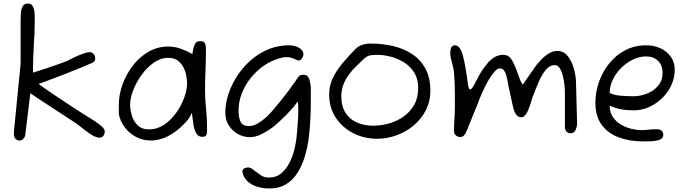

<svg xmlns="http://www.w3.org/2000/svg" viewBox="-20 -787 3901 1089"><path d="M91 10Q77 10 68 0Q59 -10 59 -22V-41L97 -427V-668Q97 -685 98 -708Q99 -731 107.5 -749Q116 -767 139 -767Q162 -767 171 -740Q176 -725 176.5 -707.5Q177 -690 177 -673Q177 -607 172 -532.5Q167 -458 167 -375Q206 -387 245 -400Q284 -413 314.5 -424Q345 -435 358 -440Q370 -446 387.5 -455Q405 -464 424 -472Q443 -480 459.5 -485.5Q476 -491 488 -491Q502 -491 511 -481Q520 -471 520 -454Q520 -438 502 -430Q484 -422 469 -416Q461 -412 429 -399Q397 -386 354.5 -369.5Q312 -353 270 -337Q228 -321 199 -311Q202 -308 223.5 -293Q245 -278 278 -255.5Q311 -233 348 -208.5Q385 -184 420 -161.5Q455 -139 480 -123.5Q505 -108 513 -103Q524 -95 535 -87.5Q546 -80 556 -71Q574 -56 574 -42Q574 -25 565 -15.5Q556 -6 547 -6Q519 -6 482 -34Q463 -47 446 -61Q429 -75 415 -85Q406 -91 383.5 -106Q361 -121 330 -141Q299 -161 266 -182.5Q233 -204 203 -224Q173 -244 152 -258L123 -20Q120 -6 110.5 2Q101 10 91 10Z M836 10Q791 10 752.5 -10Q714 -30 688 -64Q662 -98 654 -140V-193Q654 -250 675 -308Q696 -366 733.5 -415Q771 -464 822.5 -493.5Q874 -523 934 -523Q972 -523 1007.5 -510Q1043 -497 1071 -480Q1077 -522 1086 -538Q1095 -554 1117 -554Q1134 -554 1141 -543.5Q1148 -533 1148 -507Q1148 -447 1145.5 -389.5Q1143 -332 1143 -272Q1143 -224 1148.5 -173Q1154 -122 1154 -75Q1154 -60 1154.5 -45Q1155 -30 1149.5 -20.5Q1144 -11 1127 -11Q1103 -11 1091.5 -33.5Q1080 -56 1076 -88Q1072 -120 1068 -148Q1058 -121 1034.5 -95Q1011 -69 987.5 -50.5Q964 -32 951.5 -24.5Q939 -17 951 -26Q929 -10 896.5 0Q864 10 836 10ZM826 -53Q871 -53 910 -79Q949 -105 978.5 -146Q1008 -187 1024.5 -232Q1041 -277 1041 -315Q1041 -334 1036.5 -358.5Q1032 -383 1020 -406Q1008 -429 987.5 -444Q967 -459 934 -459Q891 -459 852 -431.5Q813 -404 782.5 -361.5Q752 -319 735 -274Q718 -229 718 -193Q718 -166 727.5 -133Q737 -100 760.5 -76.5Q784 -53 826 -53Z M1507 282Q1472 282 1439 272Q1406 262 1383.5 241Q1361 220 1355 188Q1353 177 1362.5 170Q1372 163 1388 163Q1397 163 1404 167Q1411 171 1418 176Q1421 179 1424 181.5Q1427 184 1430 186Q1443 196 1461 208Q1479 220 1506 220Q1547 220 1575 196.5Q1603 173 1621.5 136.5Q1640 100 1649.5 61Q1659 22 1662 -8Q1666 -44 1669 -89Q1672 -134 1672 -168Q1672 -198 1669 -211Q1647 -181 1621.5 -154Q1596 -127 1574.5 -107Q1553 -87 1543 -78Q1525 -63 1500.5 -47Q1476 -31 1449.5 -20Q1423 -9 1398 -9Q1361 -9 1329 -27Q1297 -45 1277.5 -76Q1258 -107 1258 -145Q1258 -214 1286 -282Q1314 -350 1363.5 -406.5Q1413 -463 1478.5 -496.5Q1544 -530 1619 -530Q1651 -530 1676 -516Q1701 -502 1701 -478Q1701 -468 1693 -456Q1685 -444 1673 -444Q1668 -444 1662 -447Q1650 -454 1635 -458.5Q1620 -463 1603 -463Q1586 -463 1568 -457Q1519 -444 1476.5 -414.5Q1434 -385 1401.5 -344Q1369 -303 1351 -256Q1333 -209 1333 -161Q1333 -121 1344.5 -96.5Q1356 -72 1393 -72Q1417 -72 1442.5 -87Q1468 -102 1490.5 -123Q1513 -144 1527 -161Q1548 -185 1571 -214Q1594 -243 1615 -270.5Q1636 -298 1650.5 -319Q1665 -340 1669 -347Q1678 -358 1684 -360.5Q1690 -363 1701 -363Q1719 -363 1727 -351.5Q1735 -340 1738 -324Q1741 -308 1743 -294V-218Q1743 -177 1741 -124.5Q1739 -72 1732.5 -15.5Q1726 41 1711 93.5Q1696 146 1670 189Q1644 232 1604 257Q1564 282 1507 282Z M2118 0Q2046 0 1984 -31.5Q1922 -63 1884.5 -119.5Q1847 -176 1847 -251Q1847 -302 1868.5 -346Q1890 -390 1924 -430Q1958 -470 1995 -508Q2012 -525 2034 -532.5Q2056 -540 2081 -540Q2150 -540 2211 -525.5Q2272 -511 2319.5 -479Q2367 -447 2394 -396Q2421 -345 2421 -272Q2421 -212 2395.5 -162Q2370 -112 2326.5 -75.5Q2283 -39 2229 -19.5Q2175 0 2118 0ZM2096 -74Q2142 -74 2187.5 -87Q2233 -100 2270 -126.5Q2307 -153 2329.5 -193Q2352 -233 2352 -288Q2352 -338 2330.5 -373.5Q2309 -409 2274 -431.5Q2239 -454 2198 -465Q2157 -476 2118 -476Q2102 -476 2082.5 -473.5Q2063 -471 2045 -454Q2023 -433 2000.5 -411.5Q1978 -390 1959 -364Q1940 -339 1928 -308Q1916 -277 1916 -241Q1916 -183 1940.5 -146Q1965 -109 2006 -91.5Q2047 -74 2096 -74Z M2591 -10Q2575 -10 2565 -19.5Q2555 -29 2555 -43Q2555 -78 2557.5 -112Q2560 -146 2560 -181V-252Q2560 -281 2559 -310.5Q2558 -340 2555 -376Q2552 -404 2543 -434.5Q2534 -465 2534 -487Q2534 -530 2560 -530Q2590 -530 2605.5 -471.5Q2621 -413 2635 -304Q2637 -291 2640 -285.5Q2643 -280 2646 -280Q2652 -280 2657.5 -287.5Q2663 -295 2666 -300Q2674 -315 2684.5 -335Q2695 -355 2703 -369Q2711 -383 2720.5 -396.5Q2730 -410 2740 -422Q2760 -447 2783 -461.5Q2806 -476 2833 -476Q2857 -476 2870 -463Q2883 -450 2893 -429Q2899 -417 2903.5 -405.5Q2908 -394 2912 -383Q2917 -372 2925 -347.5Q2933 -323 2945 -307L2975 -350Q2993 -376 3010.5 -401.5Q3028 -427 3050 -449Q3071 -471 3094 -484.5Q3117 -498 3142 -498Q3176 -498 3199 -470Q3222 -442 3234 -401Q3246 -360 3247 -321L3253 -90Q3254 -74 3246 -52.5Q3238 -31 3215 -31Q3202 -31 3193 -41.5Q3184 -52 3184 -63V-262Q3184 -282 3181 -308.5Q3178 -335 3171.5 -360Q3165 -385 3154 -401.5Q3143 -418 3126 -418Q3099 -418 3077 -392.5Q3055 -367 3036.5 -324.5Q3018 -282 2999 -231Q2980 -166 2966.5 -144Q2953 -122 2938 -122Q2925 -122 2917 -128Q2909 -134 2903 -144Q2896 -156 2892 -172.5Q2888 -189 2885 -202L2866 -290Q2862 -308 2857.5 -334Q2853 -360 2843.5 -379.5Q2834 -399 2815 -399Q2802 -399 2787.5 -383.5Q2773 -368 2758.5 -345Q2744 -322 2732 -298Q2720 -274 2712 -255Q2704 -236 2702 -231Q2700 -225 2690 -200Q2680 -175 2667 -143.5Q2654 -112 2643.5 -85.5Q2633 -59 2630 -51Q2620 -28 2612 -19Q2604 -10 2591 -10Z M3628 15Q3552 15 3490.5 -7.5Q3429 -30 3393 -78.5Q3357 -127 3357 -204Q3357 -265 3377.5 -323Q3398 -381 3436 -428Q3474 -475 3527 -502.5Q3580 -530 3645 -530Q3690 -530 3726.5 -513Q3763 -496 3785 -465Q3807 -434 3807 -391Q3807 -345 3787.5 -303.5Q3768 -262 3735 -230Q3702 -198 3660.5 -179.5Q3619 -161 3574 -161Q3535 -161 3501 -167.5Q3467 -174 3438 -188Q3438 -150 3456 -123.5Q3474 -97 3502 -80.5Q3530 -64 3560.5 -56.5Q3591 -49 3617 -49Q3638 -49 3659 -51.5Q3680 -54 3705 -54Q3742 -54 3742 -22Q3742 3 3707 10Q3688 14 3668 14.5Q3648 15 3628 15ZM3574 -241Q3609 -241 3647 -255Q3685 -269 3711.5 -299Q3738 -329 3738 -375Q3738 -416 3712.5 -441.5Q3687 -467 3645 -467Q3607 -467 3570.5 -449.5Q3534 -432 3504 -402.5Q3474 -373 3456 -336Q3438 -299 3438 -260Q3461 -248 3496 -244.5Q3531 -241 3574 -241Z"/></svg>

Font: Fuzzy Bubbles
Style: Regular
Weight: 400
Designer: Robert E. Leuschke
Foundry: Robert E. Leuschke
Version: Version 1.010; ttfautohint (v1.8.3)